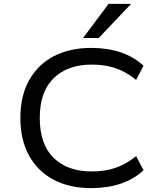

<svg xmlns="http://www.w3.org/2000/svg" viewBox="-20 -961 830 990"><path d="M450 9Q339 9 257 -34Q175 -77 130 -158.5Q85 -240 85 -353Q85 -466 130 -547Q175 -628 257 -671Q339 -714 451 -714Q534 -714 602.5 -691Q671 -668 720 -622L682 -549Q630 -591 575.5 -609.5Q521 -628 453 -628Q329 -628 257 -558Q185 -488 185 -353Q185 -217 256.5 -147Q328 -77 453 -77Q521 -77 575.5 -95.5Q630 -114 682 -156L720 -83Q671 -37 602.5 -14Q534 9 450 9ZM408 -765 540 -941H656L489 -765Z"/></svg>

Font: Nunito Sans 7pt SemiExpanded
Style: Regular
Weight: 400
Width: 6
Designer: Vernon Adams
Foundry: Vernon Adams
Version: Version 3.101;gftools[0.9.27]